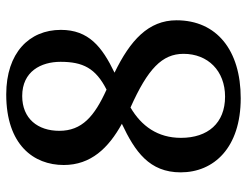

<svg xmlns="http://www.w3.org/2000/svg" viewBox="-106 -658 774 601"><g transform="rotate(-90 280.5 -357.0)"><path d="M274 10C424 10 518 -65 518 -191C518 -279 455 -336 354 -385C435 -424 488 -466 488 -553C488 -652 416 -724 286 -724C128 -724 65 -638 65 -544C65 -459 118 -404 194 -362C107 -321 42 -276 42 -178C42 -74 119 10 274 10ZM301 -410C217 -448 172 -487 172 -558C172 -625 210 -674 281 -674C358 -674 388 -615 388 -554C388 -484 368 -444 301 -410ZM279 -39C196 -39 150 -93 150 -177C150 -250 187 -301 245 -335C366 -281 413 -236 413 -169C413 -93 360 -39 279 -39Z"/></g></svg>

Font: Noto Serif Devanagari Medium
Style: Regular
Weight: 500
Designer: Universal Thirst, Indian Type Foundry and the Monotype Design Team
Foundry: Monotype Imaging Inc.
Version: Version 2.004